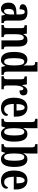

<svg xmlns="http://www.w3.org/2000/svg" viewBox="1598 -2398 810 4047"><g transform="rotate(90 2003.5 -375.0)"><path d="M163 10Q111 10 73.5 -29.5Q36 -69 36 -152Q36 -233 81.5 -271.5Q127 -310 218 -314L285 -317V-373Q285 -430 273.5 -460.5Q262 -491 230 -491Q201 -491 188.5 -462Q176 -433 176 -382Q70 -382 70 -448Q70 -498 119 -523Q168 -548 241 -548Q327 -548 371 -509.5Q415 -471 415 -377V-120Q415 -79 425.5 -64Q436 -49 464 -49H467V0H310L293 -74H285Q258 -34 234 -12Q210 10 163 10ZM212 -54Q246 -54 266 -92.5Q286 -131 286 -191V-268L252 -265Q205 -261 187 -232Q169 -203 169 -147Q169 -104 179.5 -79Q190 -54 212 -54Z M508 0V-49H513Q541 -49 557 -61Q573 -73 573 -119V-421Q573 -464 557.5 -475.5Q542 -487 516 -487H512V-536H689L699 -461H703Q721 -504 749.5 -526Q778 -548 828 -548Q893 -548 927 -501.5Q961 -455 961 -354V-120Q961 -74 974 -61.5Q987 -49 1014 -49H1018V0H832V-335Q832 -399 820 -435Q808 -471 774 -471Q747 -471 731 -448.5Q715 -426 708.5 -390Q702 -354 702 -313V-115Q702 -72 716.5 -60.5Q731 -49 758 -49H762V0Z M1241 10Q1162 10 1118.5 -56.5Q1075 -123 1075 -267Q1075 -412 1118 -479.5Q1161 -547 1240 -547Q1286 -547 1313.5 -525Q1341 -503 1358 -468H1362Q1361 -491 1360.5 -520Q1360 -549 1360 -577V-646Q1360 -689 1340.5 -700Q1321 -711 1295 -711H1288V-760H1490V-125Q1490 -79 1505.5 -64Q1521 -49 1551 -49H1558V0H1392L1372 -82H1368Q1349 -39 1319 -14.5Q1289 10 1241 10ZM1279 -57Q1324 -57 1342 -112.5Q1360 -168 1360 -268Q1360 -371 1343 -426Q1326 -481 1279 -481Q1240 -481 1223 -426Q1206 -371 1206 -267Q1206 -161 1223 -109Q1240 -57 1279 -57Z M1587 0V-49H1590Q1618 -49 1634.5 -61.5Q1651 -74 1651 -121V-419Q1651 -463 1636 -475Q1621 -487 1594 -487H1591V-536H1759L1775 -434H1779Q1798 -487 1827 -517Q1856 -547 1905 -547Q1950 -547 1970.5 -523.5Q1991 -500 1991 -462Q1991 -421 1963.5 -400.5Q1936 -380 1886 -380Q1886 -421 1878.5 -441.5Q1871 -462 1848 -462Q1827 -462 1812 -434Q1797 -406 1789.5 -363Q1782 -320 1782 -276V-116Q1782 -72 1797 -60.5Q1812 -49 1836 -49H1862V0Z M2254 10Q2148 10 2094 -62Q2040 -134 2040 -264Q2040 -405 2094 -476.5Q2148 -548 2245 -548Q2335 -548 2387 -486.5Q2439 -425 2439 -306V-260H2171Q2173 -155 2202 -106Q2231 -57 2286 -57Q2328 -57 2354 -82Q2380 -107 2394 -141Q2406 -137 2414.5 -127.5Q2423 -118 2423 -101Q2423 -77 2406 -51Q2389 -25 2351.5 -7.5Q2314 10 2254 10ZM2310 -318Q2311 -396 2296.5 -442.5Q2282 -489 2248 -489Q2214 -489 2194 -445Q2174 -401 2173 -318Z M2800 10Q2753 10 2722.5 -14.5Q2692 -39 2674 -78H2668L2643 0H2485V-49H2491Q2506 -49 2520.5 -54Q2535 -59 2544 -74Q2553 -89 2553 -120V-644Q2553 -687 2534.5 -699Q2516 -711 2490 -711H2485V-760H2683V-585Q2683 -558 2681 -521Q2679 -484 2677 -461H2681Q2698 -499 2728 -523Q2758 -547 2805 -547Q2883 -547 2924.5 -480.5Q2966 -414 2966 -269Q2966 -124 2923 -57Q2880 10 2800 10ZM2763 -57Q2801 -57 2818.5 -112.5Q2836 -168 2836 -271Q2836 -378 2818.5 -430Q2801 -482 2762 -482Q2716 -482 2699 -428.5Q2682 -375 2682 -270Q2682 -167 2699 -112Q2716 -57 2763 -57Z M3333 10Q3286 10 3255.5 -14.5Q3225 -39 3207 -78H3201L3176 0H3018V-49H3024Q3039 -49 3053.5 -54Q3068 -59 3077 -74Q3086 -89 3086 -120V-644Q3086 -687 3067.5 -699Q3049 -711 3023 -711H3018V-760H3216V-585Q3216 -558 3214 -521Q3212 -484 3210 -461H3214Q3231 -499 3261 -523Q3291 -547 3338 -547Q3416 -547 3457.5 -480.5Q3499 -414 3499 -269Q3499 -124 3456 -57Q3413 10 3333 10ZM3296 -57Q3334 -57 3351.5 -112.5Q3369 -168 3369 -271Q3369 -378 3351.5 -430Q3334 -482 3295 -482Q3249 -482 3232 -428.5Q3215 -375 3215 -270Q3215 -167 3232 -112Q3249 -57 3296 -57Z M3789 10Q3683 10 3629 -62Q3575 -134 3575 -264Q3575 -405 3629 -476.5Q3683 -548 3780 -548Q3870 -548 3922 -486.5Q3974 -425 3974 -306V-260H3706Q3708 -155 3737 -106Q3766 -57 3821 -57Q3863 -57 3889 -82Q3915 -107 3929 -141Q3941 -137 3949.5 -127.5Q3958 -118 3958 -101Q3958 -77 3941 -51Q3924 -25 3886.5 -7.5Q3849 10 3789 10ZM3845 -318Q3846 -396 3831.5 -442.5Q3817 -489 3783 -489Q3749 -489 3729 -445Q3709 -401 3708 -318Z"/></g></svg>

Font: Noto Serif Armenian ExtraCondensed
Style: Bold
Weight: 700
Width: 2
Designer: Monotype Design Team
Foundry: Monotype Imaging Inc.
Version: Version 2.008; ttfautohint (v1.8.4.7-5d5b)